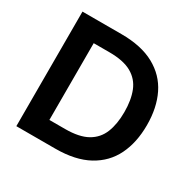

<svg xmlns="http://www.w3.org/2000/svg" viewBox="-155 -858 1020 1016"><g transform="rotate(30 355.0 -350.0)"><path d="M68 0V-700H306Q428 -700 507.5 -656.5Q587 -613 625.5 -534.5Q664 -456 664 -350Q664 -244 625.5 -165.5Q587 -87 507.5 -43.5Q428 0 306 0ZM203 -116H299Q385 -116 434.5 -144Q484 -172 505 -224.5Q526 -277 526 -350Q526 -424 505 -476.5Q484 -529 434.5 -557Q385 -585 299 -585H203Z"/></g></svg>

Font: DM Sans 18pt
Style: Bold
Weight: 700
Designer: Colophon Foundry, Jonny Pinhorn
Foundry: Colophon Foundry
Version: Version 4.004;gftools[0.9.30]